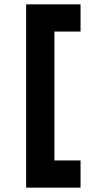

<svg xmlns="http://www.w3.org/2000/svg" viewBox="-20 -732 430 882"><path d="M100 130H350V5H230V-587H350V-712H100Z"/></svg>

Font: Overpass ExtraBold
Style: Regular
Weight: 800
Designer: Delve Withrington, Thomas Jockin
Foundry: Delve Fonts
Version: Version 3.000;DELV;Overpass